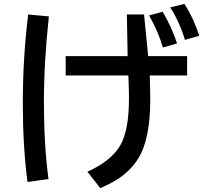

<svg xmlns="http://www.w3.org/2000/svg" viewBox="-20 -890 1040 982"><path d="M628.9 -815.9H716.8L737.8 -603H937V-503.9H746.1L748 -415Q748.5 -391.1 748.5 -381.8Q748.5 -180.2 689 -82.5Q642.1 -4.9 552.7 43.5Q528.3 56.6 493.2 72.3L426.8 -11.7Q547.9 -66.4 594.2 -145Q639.6 -221.7 639.6 -384.8Q639.6 -389.2 639.2 -419.9L636.7 -503.9H315.9V-603H632.8ZM120.6 41Q96.7 -143.1 96.7 -361.8Q96.7 -593.8 124 -815.9L230 -806.2Q204.6 -574.2 204.6 -364.3Q204.6 -150.9 228 25.9ZM813 -647Q791 -725.1 742.7 -811L812 -830.1Q858.4 -750.5 885.7 -668ZM925.8 -686Q898.4 -778.3 850.6 -852.1L922.9 -870.1Q970.2 -797.4 999 -707Z"/></svg>

Font: BIZ UDPGothic
Style: Bold
Weight: 700
Designer: TypeBank Co., Ltd.
Foundry: Morisawa Inc.
Version: Version 1.051